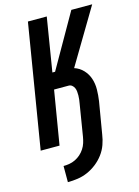

<svg xmlns="http://www.w3.org/2000/svg" viewBox="-139 -811 799 1102"><g transform="rotate(-15 261.0 -260.0)"><path d="M123 215V119Q140 119 158 116Q176 113 193.5 104.5Q211 96 225 83.5Q239 71 249.5 55Q260 39 265.5 21.5Q271 4 274 -14L305 -204Q307 -215 308.5 -227Q310 -239 310 -250.5Q310 -262 309 -273.5Q308 -285 303.5 -295Q299 -305 290.5 -312Q282 -319 271 -319H184L131 0H19L140 -735H252L200 -416H216L398 -735H522L327 -408Q358 -398 380 -374.5Q402 -351 412 -320.5Q422 -290 421.5 -256Q421 -222 416 -188L384 2Q380 31 369.5 60.5Q359 90 340 115.5Q321 141 295.5 161Q270 181 241.5 193.5Q213 206 182.5 210.5Q152 215 123 215Z"/></g></svg>

Font: Iosevka Curly
Style: Bold Italic
Weight: 700
Italic angle: -9°
Monospace: yes
Designer: Belleve Invis
Foundry: Belleve Invis
Version: Version 22.1.2; ttfautohint (v1.8.4)